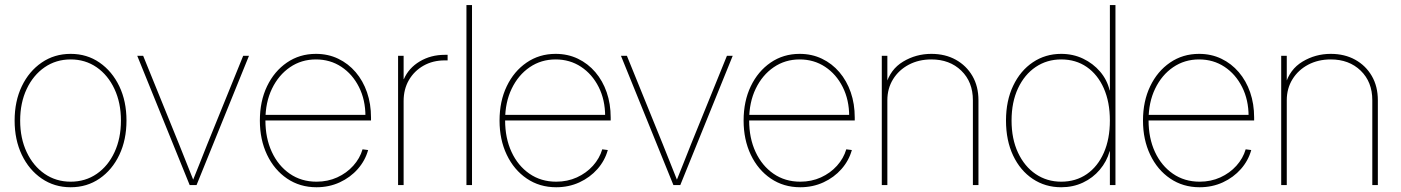

<svg xmlns="http://www.w3.org/2000/svg" viewBox="-20 -748 5661 776"><path d="M265.6 8.8Q199.7 8.8 148.4 -26.4Q97.2 -61.5 68.1 -122.3Q39.1 -183.1 39.1 -260.7Q39.1 -338.9 68.1 -399.4Q97.2 -460 148.4 -495.1Q199.7 -530.3 265.6 -530.3Q331.5 -530.3 382.3 -495.1Q433.1 -460 462.2 -399.4Q491.2 -338.9 491.2 -260.7Q491.2 -183.1 462.4 -122.3Q433.6 -61.5 382.6 -26.4Q331.5 8.8 265.6 8.8ZM265.6 -13.7Q325.2 -13.7 371.1 -45.4Q417 -77.1 442.9 -133.1Q468.8 -189 468.8 -260.7Q468.8 -332.5 442.6 -388.4Q416.5 -444.3 370.6 -476.1Q324.7 -507.8 265.6 -507.8Q206.5 -507.8 160.4 -476.1Q114.3 -444.3 87.9 -388.4Q61.5 -332.5 61.5 -260.7Q61.5 -189 87.9 -133.1Q114.3 -77.1 160.4 -45.4Q206.5 -13.7 265.6 -13.7Z M746.6 0 534.7 -522.5H558.6L704.1 -164.1Q719.2 -127 733.9 -89.4Q748.5 -51.8 763.7 -14.6H757.8Q772.9 -51.8 787.8 -89.4Q802.7 -127 817.4 -164.1L962.9 -522.5H986.3L774.4 0Z M1259.3 8.8Q1191.9 8.8 1140.1 -26.4Q1088.4 -61.5 1059.3 -122.6Q1030.3 -183.6 1030.3 -260.7Q1030.3 -338.9 1059.3 -399.4Q1088.4 -460 1139.6 -495.1Q1190.9 -530.3 1256.8 -530.3Q1306.2 -530.3 1346.9 -510.7Q1387.7 -491.2 1417.5 -456.3Q1447.3 -421.4 1463.4 -374.8Q1479.5 -328.1 1479.5 -272.9V-261.2H1042V-283.7H1465.3L1457 -278.3Q1457 -344.2 1430.9 -396.2Q1404.8 -448.2 1359.6 -478Q1314.5 -507.8 1256.8 -507.8Q1198.2 -507.8 1152.1 -476.3Q1106 -444.8 1079.3 -389.6Q1052.7 -334.5 1052.7 -262.7V-261.7Q1052.7 -189.9 1078.6 -134Q1104.5 -78.1 1151.1 -45.9Q1197.8 -13.7 1259.3 -13.7Q1304.7 -13.7 1342.8 -31Q1380.9 -48.3 1407.7 -78.1Q1434.6 -107.9 1445.3 -144.5L1467.8 -141.6Q1456.1 -99.1 1426 -64.9Q1396 -30.8 1353 -11Q1310.1 8.8 1259.3 8.8Z M1588.9 0V-522.5H1611.3V-428.2H1612.3Q1631.8 -473.1 1676.5 -499.8Q1721.2 -526.4 1777.3 -526.4Q1781.7 -526.4 1783.2 -526.4Q1784.7 -526.4 1789.1 -526.4V-503.9Q1786.1 -503.9 1783.9 -503.9Q1781.7 -503.9 1777.3 -503.9Q1729.5 -503.9 1691.9 -482.7Q1654.3 -461.4 1632.8 -424.6Q1611.3 -387.7 1611.3 -339.8V0Z M1887.7 -727.5V0H1865.2V-727.5Z M2228 8.8Q2160.6 8.8 2108.9 -26.4Q2057.1 -61.5 2028.1 -122.6Q1999 -183.6 1999 -260.7Q1999 -338.9 2028.1 -399.4Q2057.1 -460 2108.4 -495.1Q2159.7 -530.3 2225.6 -530.3Q2274.9 -530.3 2315.7 -510.7Q2356.4 -491.2 2386.2 -456.3Q2416 -421.4 2432.1 -374.8Q2448.2 -328.1 2448.2 -272.9V-261.2H2010.7V-283.7H2434.1L2425.8 -278.3Q2425.8 -344.2 2399.7 -396.2Q2373.5 -448.2 2328.4 -478Q2283.2 -507.8 2225.6 -507.8Q2167 -507.8 2120.8 -476.3Q2074.7 -444.8 2048.1 -389.6Q2021.5 -334.5 2021.5 -262.7V-261.7Q2021.5 -189.9 2047.4 -134Q2073.2 -78.1 2119.9 -45.9Q2166.5 -13.7 2228 -13.7Q2273.4 -13.7 2311.5 -31Q2349.6 -48.3 2376.5 -78.1Q2403.3 -107.9 2414.1 -144.5L2436.5 -141.6Q2424.8 -99.1 2394.8 -64.9Q2364.7 -30.8 2321.8 -11Q2278.8 8.8 2228 8.8Z M2701.7 0 2489.7 -522.5H2513.7L2659.2 -164.1Q2674.3 -127 2689 -89.4Q2703.6 -51.8 2718.8 -14.6H2712.9Q2728 -51.8 2742.9 -89.4Q2757.8 -127 2772.5 -164.1L2918 -522.5H2941.4L2729.5 0Z M3214.4 8.8Q3147 8.8 3095.2 -26.4Q3043.5 -61.5 3014.4 -122.6Q2985.4 -183.6 2985.4 -260.7Q2985.4 -338.9 3014.4 -399.4Q3043.5 -460 3094.7 -495.1Q3146 -530.3 3211.9 -530.3Q3261.2 -530.3 3302 -510.7Q3342.8 -491.2 3372.6 -456.3Q3402.3 -421.4 3418.5 -374.8Q3434.6 -328.1 3434.6 -272.9V-261.2H2997.1V-283.7H3420.4L3412.1 -278.3Q3412.1 -344.2 3386 -396.2Q3359.9 -448.2 3314.7 -478Q3269.5 -507.8 3211.9 -507.8Q3153.3 -507.8 3107.2 -476.3Q3061 -444.8 3034.4 -389.6Q3007.8 -334.5 3007.8 -262.7V-261.7Q3007.8 -189.9 3033.7 -134Q3059.6 -78.1 3106.2 -45.9Q3152.8 -13.7 3214.4 -13.7Q3259.8 -13.7 3297.9 -31Q3335.9 -48.3 3362.8 -78.1Q3389.6 -107.9 3400.4 -144.5L3422.9 -141.6Q3411.1 -99.1 3381.1 -64.9Q3351.1 -30.8 3308.1 -11Q3265.1 8.8 3214.4 8.8Z M3566.4 -342.8V0H3543.9V-522.5H3566.4V-405.3H3560.5Q3578.1 -467.8 3630.1 -499Q3682.1 -530.3 3744.1 -530.3Q3800.3 -530.3 3843 -506.6Q3885.7 -482.9 3910.2 -440.9Q3934.6 -398.9 3934.6 -342.8V0H3912.1V-342.8Q3912.1 -417 3865.2 -462.4Q3818.4 -507.8 3744.1 -507.8Q3693.4 -507.8 3653.1 -486.6Q3612.8 -465.3 3589.6 -428Q3566.4 -390.6 3566.4 -342.8Z M4269 8.8Q4204.6 8.8 4154.1 -24.9Q4103.5 -58.6 4074.7 -119.4Q4045.9 -180.2 4045.9 -260.7Q4045.9 -340.8 4075 -401.6Q4104 -462.4 4154.5 -496.3Q4205.1 -530.3 4269 -530.3Q4316.9 -530.3 4357.4 -511Q4397.9 -491.7 4426.3 -458.5Q4454.6 -425.3 4464.8 -382.8H4465.8V-727.5H4488.3V0H4465.8V-136.7H4464.8Q4453.1 -95.2 4425 -62Q4397 -28.8 4356.9 -10Q4316.9 8.8 4269 8.8ZM4269 -13.7Q4328.1 -13.7 4372.6 -44.4Q4417 -75.2 4441.4 -130.9Q4465.8 -186.5 4465.8 -260.7Q4465.8 -335.4 4441.2 -391.1Q4416.5 -446.8 4372.3 -477.3Q4328.1 -507.8 4269 -507.8Q4211.4 -507.8 4166 -477.3Q4120.6 -446.8 4094.5 -391.1Q4068.4 -335.4 4068.4 -260.7Q4068.4 -186.5 4094.5 -130.9Q4120.6 -75.2 4166 -44.4Q4211.4 -13.7 4269 -13.7Z M4828.6 8.8Q4761.2 8.8 4709.5 -26.4Q4657.7 -61.5 4628.7 -122.6Q4599.6 -183.6 4599.6 -260.7Q4599.6 -338.9 4628.7 -399.4Q4657.7 -460 4709 -495.1Q4760.3 -530.3 4826.2 -530.3Q4875.5 -530.3 4916.3 -510.7Q4957 -491.2 4986.8 -456.3Q5016.6 -421.4 5032.7 -374.8Q5048.8 -328.1 5048.8 -272.9V-261.2H4611.3V-283.7H5034.7L5026.4 -278.3Q5026.4 -344.2 5000.2 -396.2Q4974.1 -448.2 4929 -478Q4883.8 -507.8 4826.2 -507.8Q4767.6 -507.8 4721.4 -476.3Q4675.3 -444.8 4648.7 -389.6Q4622.1 -334.5 4622.1 -262.7V-261.7Q4622.1 -189.9 4647.9 -134Q4673.8 -78.1 4720.5 -45.9Q4767.1 -13.7 4828.6 -13.7Q4874 -13.7 4912.1 -31Q4950.2 -48.3 4977.1 -78.1Q5003.9 -107.9 5014.6 -144.5L5037.1 -141.6Q5025.4 -99.1 4995.4 -64.9Q4965.3 -30.8 4922.4 -11Q4879.4 8.8 4828.6 8.8Z M5180.7 -342.8V0H5158.2V-522.5H5180.7V-405.3H5174.8Q5192.4 -467.8 5244.4 -499Q5296.4 -530.3 5358.4 -530.3Q5414.6 -530.3 5457.3 -506.6Q5500 -482.9 5524.4 -440.9Q5548.8 -398.9 5548.8 -342.8V0H5526.4V-342.8Q5526.4 -417 5479.5 -462.4Q5432.6 -507.8 5358.4 -507.8Q5307.6 -507.8 5267.3 -486.6Q5227.1 -465.3 5203.9 -428Q5180.7 -390.6 5180.7 -342.8Z"/></svg>

Font: Inter 28pt Thin
Style: Regular
Weight: 250
Designer: Rasmus Andersson
Foundry: rsms
Version: Version 4.001;git-66647c0bb